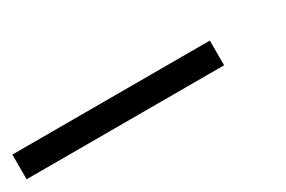

<svg xmlns="http://www.w3.org/2000/svg" viewBox="-1 -241 627 421"><g transform="rotate(-30 312.5 -31.0)"><path d="M500 -62.5H0V0H500Z"/></g></svg>

Font: Chicago Kare
Style: Regular
Weight: 400
Designer: Duane King
Version: Version 1.001;hotconv 1.0.109;makeotfexe 2.5.65596